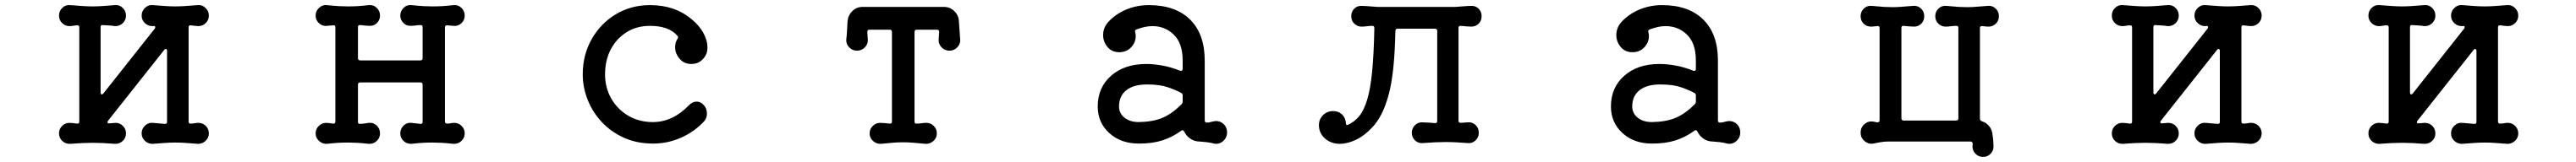

<svg xmlns="http://www.w3.org/2000/svg" viewBox="-20 -538 10040 633"><path d="M753 -58Q770 -58 782 -46Q794 -34 794 -17Q794 1 780.5 13Q767 25 750 24Q725 22 704 20.5Q683 19 663 19Q644 19 623 20.5Q602 22 576 24Q559 25 545.5 13Q532 1 532 -17Q532 -35 545.5 -47.5Q559 -60 576 -58Q587 -57 598.5 -56Q610 -55 622 -54H624Q631 -54 631 -62V-339Q631 -345 627.5 -346.5Q624 -348 620 -343L401 -66Q399 -64 399 -60Q399 -56 405 -56Q411 -56 418 -57Q425 -58 430 -58Q447 -58 459 -46Q471 -34 471 -17Q471 1 458 13Q445 25 427 24Q403 22 382 21Q361 20 341 20Q321 20 300 21Q279 22 254 24Q236 25 223 13Q210 1 210 -17Q210 -34 222 -46Q234 -58 251 -58Q257 -58 265 -57Q273 -56 280 -55H282Q289 -55 289 -63V-431Q289 -439 282 -439Q274 -439 266.5 -437.5Q259 -436 251 -436Q234 -436 222 -448Q210 -460 210 -477Q210 -495 223 -507.5Q236 -520 254 -518Q280 -516 301 -514.5Q322 -513 341 -513Q361 -513 381.5 -514.5Q402 -516 427 -518Q445 -520 458 -507.5Q471 -495 471 -477Q471 -459 458 -447Q445 -435 427 -436Q417 -438 405 -438.5Q393 -439 381 -440H379Q372 -440 372 -432V-177Q372 -171 375.5 -169.5Q379 -168 383 -173L583 -426Q585 -428 585 -432Q585 -438 577 -436H576Q559 -435 545.5 -447Q532 -459 532 -477Q532 -495 545.5 -507.5Q559 -520 576 -518Q602 -516 623 -514.5Q644 -513 663 -513Q683 -513 703.5 -514.5Q724 -516 750 -518Q767 -520 780.5 -507.5Q794 -495 794 -477Q794 -460 782 -448Q770 -436 753 -436Q747 -436 739.5 -437Q732 -438 724 -439H722Q715 -439 715 -431V-63Q715 -55 723 -55Q731 -55 738.5 -56.5Q746 -58 753 -58Z M1750 -58Q1767 -58 1779 -46Q1791 -34 1791 -17Q1791 1 1778 13Q1765 25 1747 24Q1719 21 1701 20Q1683 19 1666 19Q1646 19 1628 20Q1610 21 1584 24Q1566 25 1553 13Q1540 1 1540 -17Q1540 -35 1553 -47.5Q1566 -60 1584 -58Q1592 -57 1600.5 -56Q1609 -55 1618 -54H1620Q1627 -54 1627 -62V-207Q1627 -216 1618 -216H1384Q1375 -216 1375 -207V-62Q1375 -54 1382 -54Q1392 -54 1400.5 -55.5Q1409 -57 1417 -58Q1435 -60 1448 -47.5Q1461 -35 1461 -17Q1461 1 1448 13Q1435 25 1418 24Q1390 21 1371.5 20Q1353 19 1336 19Q1316 19 1298.5 20Q1281 21 1254 24Q1237 25 1223.5 13Q1210 1 1210 -17Q1210 -34 1222.5 -46Q1235 -58 1251 -58Q1256 -58 1263.5 -57Q1271 -56 1278 -55H1280Q1287 -55 1287 -64V-431Q1287 -441 1278 -439L1254 -437Q1237 -435 1223.5 -447Q1210 -459 1210 -477Q1210 -495 1223.5 -507.5Q1237 -520 1254 -518Q1283 -515 1301 -514Q1319 -513 1336 -513Q1356 -513 1373.5 -514Q1391 -515 1417 -518Q1435 -520 1448 -507.5Q1461 -495 1461 -477Q1461 -461 1450 -449Q1439 -437 1422 -437Q1414 -437 1404.5 -438Q1395 -439 1384 -440H1382Q1375 -440 1375 -432V-311Q1375 -302 1384 -302H1618Q1627 -302 1627 -311V-432Q1627 -440 1620 -440Q1609 -440 1599.5 -438.5Q1590 -437 1579 -437Q1563 -437 1551.5 -449Q1540 -461 1540 -477Q1540 -495 1553 -507.5Q1566 -520 1584 -518Q1613 -515 1631 -514Q1649 -513 1666 -513Q1686 -513 1703.5 -514Q1721 -515 1747 -518Q1765 -520 1778 -507.5Q1791 -495 1791 -477Q1791 -459 1778 -447Q1765 -435 1747 -437L1723 -439H1721Q1714 -439 1714 -431V-64Q1714 -55 1723 -55Q1731 -55 1737 -56.5Q1743 -58 1750 -58Z M2526 23Q2461 23 2410 -0.5Q2359 -24 2323.5 -63Q2288 -102 2269.5 -150Q2251 -198 2251 -247Q2251 -323 2285.5 -384.5Q2320 -446 2379.5 -482Q2439 -518 2513 -518Q2610 -518 2674 -464Q2705 -439 2721 -409.5Q2737 -380 2737 -354Q2737 -345 2735.5 -336.5Q2734 -328 2729 -320Q2710 -288 2674 -288Q2646 -288 2628.5 -308.5Q2611 -329 2611 -354Q2611 -371 2620 -386Q2625 -393 2620 -398Q2587 -437 2513 -437Q2462 -437 2422.5 -412.5Q2383 -388 2360.5 -345.5Q2338 -303 2338 -247Q2338 -195 2362.5 -152.5Q2387 -110 2429 -85.5Q2471 -61 2524 -61Q2602 -61 2665 -127Q2679 -141 2695 -141Q2711 -141 2722 -128Q2735 -115 2735 -94Q2735 -76 2724 -64Q2686 -23 2634 0Q2582 23 2526 23Z M3722 -383Q3723 -366 3710.5 -353Q3698 -340 3680 -340Q3662 -340 3649.5 -353Q3637 -366 3638 -383L3640 -413Q3640 -422 3632 -422H3553Q3544 -422 3544 -413V-63Q3544 -55 3551 -55Q3562 -55 3571.5 -56.5Q3581 -58 3590 -58Q3607 -58 3619 -46Q3631 -34 3631 -17Q3631 1 3617.5 13Q3604 25 3587 24Q3555 21 3536.5 19.5Q3518 18 3500 18Q3479 18 3461 19.5Q3443 21 3413 24Q3396 25 3382.5 13Q3369 1 3369 -17Q3369 -34 3381.5 -46Q3394 -58 3410 -58Q3418 -58 3427.5 -57Q3437 -56 3447 -55H3449Q3456 -55 3456 -63V-413Q3456 -422 3447 -422H3368Q3360 -422 3360 -413L3362 -383Q3363 -366 3350.5 -353Q3338 -340 3320 -340Q3302 -340 3289.5 -353Q3277 -366 3278 -383Q3280 -400 3281 -418Q3282 -436 3283 -455Q3285 -478 3301.5 -494.5Q3318 -511 3341 -511H3659Q3682 -511 3699 -494.5Q3716 -478 3717 -455Q3718 -436 3719.5 -418Q3721 -400 3722 -383Z M4711 -64Q4714 -65 4719 -65Q4737 -65 4749.5 -52.5Q4762 -40 4762 -21Q4762 0 4746.5 13.5Q4731 27 4711 23Q4697 19 4682.5 17.5Q4668 16 4655 15Q4635 15 4619 4Q4603 -7 4595 -24Q4590 -33 4583 -27Q4549 -2 4510 10.5Q4471 23 4418 23Q4348 23 4303 -18Q4258 -59 4258 -122Q4258 -196 4310 -242Q4362 -288 4447 -288Q4476 -288 4509.5 -282Q4543 -276 4578 -262Q4579 -262 4580 -261.5Q4581 -261 4582 -261Q4589 -261 4589 -269V-301Q4589 -369 4554.5 -402.5Q4520 -436 4471 -436Q4456 -436 4440.5 -432.5Q4425 -429 4409 -423Q4401 -420 4404 -412Q4405 -408 4405.5 -404.5Q4406 -401 4406 -397Q4406 -372 4388 -353Q4370 -334 4342 -334Q4313 -334 4296 -354.5Q4279 -375 4279 -401Q4279 -429 4298 -451Q4327 -483 4368.5 -500.5Q4410 -518 4457 -518Q4561 -518 4618 -461.5Q4675 -405 4675 -301V-68Q4675 -59 4683 -59Q4691 -59 4697.5 -61Q4704 -63 4711 -64ZM4418 -61Q4473 -62 4510 -77.5Q4547 -93 4584 -130Q4589 -135 4589 -141V-165Q4589 -172 4583 -175Q4563 -186 4531.5 -197Q4500 -208 4450 -208Q4398 -208 4369.5 -185.5Q4341 -163 4341 -122Q4341 -95 4362.5 -78Q4384 -61 4418 -61Z M5699 -60Q5717 -62 5730 -50Q5743 -38 5743 -19Q5743 -1 5730 11Q5717 23 5699 21Q5674 19 5653.5 18Q5633 17 5613 17Q5594 17 5573 18Q5552 19 5526 21Q5508 23 5495 11Q5482 -1 5482 -19Q5482 -36 5493.5 -48Q5505 -60 5521 -60Q5532 -60 5545.5 -59Q5559 -58 5572 -57H5574Q5581 -57 5581 -65V-417Q5581 -426 5572 -426H5427Q5418 -426 5418 -417Q5416 -333 5410.5 -279Q5405 -225 5397 -189.5Q5389 -154 5378 -125Q5359 -74 5328.5 -41Q5298 -8 5264.5 8Q5231 24 5202 24Q5167 24 5143.5 3Q5120 -18 5120 -49Q5120 -72 5136 -88Q5152 -104 5175 -104Q5196 -104 5209.5 -91.5Q5223 -79 5225 -58Q5225 -46 5235 -51Q5260 -63 5278 -85.5Q5296 -108 5308.5 -150Q5321 -192 5327.5 -259.5Q5334 -327 5336 -428Q5336 -437 5329 -437Q5317 -437 5307 -435.5Q5297 -434 5286 -434Q5270 -434 5258 -445.5Q5246 -457 5246 -475Q5246 -492 5257 -503.5Q5268 -515 5284 -515Q5298 -515 5315 -513.5Q5332 -512 5348 -511H5652Q5669 -512 5685.5 -513.5Q5702 -515 5716 -515Q5732 -515 5743 -503.5Q5754 -492 5754 -475Q5754 -457 5742.5 -445.5Q5731 -434 5714 -434Q5705 -434 5694.5 -435Q5684 -436 5673 -437H5671Q5664 -437 5664 -429V-66Q5664 -58 5673 -58Z M6711 -64Q6714 -65 6719 -65Q6737 -65 6749.5 -52.5Q6762 -40 6762 -21Q6762 0 6746.5 13.5Q6731 27 6711 23Q6697 19 6682.5 17.5Q6668 16 6655 15Q6635 15 6619 4Q6603 -7 6595 -24Q6590 -33 6583 -27Q6549 -2 6510 10.5Q6471 23 6418 23Q6348 23 6303 -18Q6258 -59 6258 -122Q6258 -196 6310 -242Q6362 -288 6447 -288Q6476 -288 6509.5 -282Q6543 -276 6578 -262Q6579 -262 6580 -261.5Q6581 -261 6582 -261Q6589 -261 6589 -269V-301Q6589 -369 6554.5 -402.5Q6520 -436 6471 -436Q6456 -436 6440.5 -432.5Q6425 -429 6409 -423Q6401 -420 6404 -412Q6405 -408 6405.5 -404.5Q6406 -401 6406 -397Q6406 -372 6388 -353Q6370 -334 6342 -334Q6313 -334 6296 -354.5Q6279 -375 6279 -401Q6279 -429 6298 -451Q6327 -483 6368.5 -500.5Q6410 -518 6457 -518Q6561 -518 6618 -461.5Q6675 -405 6675 -301V-68Q6675 -59 6683 -59Q6691 -59 6697.5 -61Q6704 -63 6711 -64ZM6418 -61Q6473 -62 6510 -77.5Q6547 -93 6584 -130Q6589 -135 6589 -141V-165Q6589 -172 6583 -175Q6563 -186 6531.5 -197Q6500 -208 6450 -208Q6398 -208 6369.5 -185.5Q6341 -163 6341 -122Q6341 -95 6362.5 -78Q6384 -61 6418 -61Z M7726 -434 7705 -436H7703Q7696 -436 7696 -428V-74Q7696 -67 7704 -64Q7721 -59 7732.5 -44.5Q7744 -30 7745 -11Q7747 0 7748 12Q7749 24 7749 35Q7749 51 7737.5 63Q7726 75 7708 75Q7690 75 7678 62Q7666 49 7667 31Q7667 29 7667.5 27.5Q7668 26 7668 25Q7668 15 7659 15H7338Q7324 15 7309 17.5Q7294 20 7280 23Q7261 26 7246 13Q7231 0 7231 -20Q7231 -40 7246 -53Q7261 -66 7280 -63Q7284 -62 7287.5 -61.5Q7291 -61 7295 -60H7297Q7305 -60 7305 -69V-428Q7305 -438 7296 -436L7275 -434Q7257 -433 7244 -444.5Q7231 -456 7231 -475Q7231 -493 7244 -505Q7257 -517 7275 -515Q7305 -512 7322.5 -511Q7340 -510 7355 -510Q7373 -510 7390 -511.5Q7407 -513 7435 -515Q7453 -517 7466 -505Q7479 -493 7479 -475Q7479 -457 7467.5 -445.5Q7456 -434 7439 -434Q7430 -434 7420 -435Q7410 -436 7399 -437H7397Q7390 -437 7390 -429V-76Q7390 -67 7399 -67H7603Q7612 -67 7612 -76V-429Q7612 -437 7605 -437Q7594 -437 7583 -435.5Q7572 -434 7562 -434Q7546 -434 7534 -445.5Q7522 -457 7522 -475Q7522 -493 7535 -505Q7548 -517 7566 -515Q7596 -512 7613.5 -511Q7631 -510 7646 -510Q7664 -510 7680.5 -511.5Q7697 -513 7726 -515Q7744 -517 7757 -505Q7770 -493 7770 -475Q7770 -456 7757 -444.5Q7744 -433 7726 -434Z M8753 -58Q8770 -58 8782 -46Q8794 -34 8794 -17Q8794 1 8780.5 13Q8767 25 8750 24Q8725 22 8704 20.5Q8683 19 8663 19Q8644 19 8623 20.5Q8602 22 8576 24Q8559 25 8545.5 13Q8532 1 8532 -17Q8532 -35 8545.5 -47.5Q8559 -60 8576 -58Q8587 -57 8598.5 -56Q8610 -55 8622 -54H8624Q8631 -54 8631 -62V-339Q8631 -345 8627.5 -346.5Q8624 -348 8620 -343L8401 -66Q8399 -64 8399 -60Q8399 -56 8405 -56Q8411 -56 8418 -57Q8425 -58 8430 -58Q8447 -58 8459 -46Q8471 -34 8471 -17Q8471 1 8458 13Q8445 25 8427 24Q8403 22 8382 21Q8361 20 8341 20Q8321 20 8300 21Q8279 22 8254 24Q8236 25 8223 13Q8210 1 8210 -17Q8210 -34 8222 -46Q8234 -58 8251 -58Q8257 -58 8265 -57Q8273 -56 8280 -55H8282Q8289 -55 8289 -63V-431Q8289 -439 8282 -439Q8274 -439 8266.5 -437.5Q8259 -436 8251 -436Q8234 -436 8222 -448Q8210 -460 8210 -477Q8210 -495 8223 -507.5Q8236 -520 8254 -518Q8280 -516 8301 -514.5Q8322 -513 8341 -513Q8361 -513 8381.5 -514.5Q8402 -516 8427 -518Q8445 -520 8458 -507.5Q8471 -495 8471 -477Q8471 -459 8458 -447Q8445 -435 8427 -436Q8417 -438 8405 -438.5Q8393 -439 8381 -440H8379Q8372 -440 8372 -432V-177Q8372 -171 8375.5 -169.5Q8379 -168 8383 -173L8583 -426Q8585 -428 8585 -432Q8585 -438 8577 -436H8576Q8559 -435 8545.5 -447Q8532 -459 8532 -477Q8532 -495 8545.5 -507.5Q8559 -520 8576 -518Q8602 -516 8623 -514.5Q8644 -513 8663 -513Q8683 -513 8703.5 -514.5Q8724 -516 8750 -518Q8767 -520 8780.5 -507.5Q8794 -495 8794 -477Q8794 -460 8782 -448Q8770 -436 8753 -436Q8747 -436 8739.5 -437Q8732 -438 8724 -439H8722Q8715 -439 8715 -431V-63Q8715 -55 8723 -55Q8731 -55 8738.5 -56.5Q8746 -58 8753 -58Z M9753 -58Q9770 -58 9782 -46Q9794 -34 9794 -17Q9794 1 9780.5 13Q9767 25 9750 24Q9725 22 9704 20.5Q9683 19 9663 19Q9644 19 9623 20.5Q9602 22 9576 24Q9559 25 9545.5 13Q9532 1 9532 -17Q9532 -35 9545.5 -47.5Q9559 -60 9576 -58Q9587 -57 9598.5 -56Q9610 -55 9622 -54H9624Q9631 -54 9631 -62V-339Q9631 -345 9627.5 -346.5Q9624 -348 9620 -343L9401 -66Q9399 -64 9399 -60Q9399 -56 9405 -56Q9411 -56 9418 -57Q9425 -58 9430 -58Q9447 -58 9459 -46Q9471 -34 9471 -17Q9471 1 9458 13Q9445 25 9427 24Q9403 22 9382 21Q9361 20 9341 20Q9321 20 9300 21Q9279 22 9254 24Q9236 25 9223 13Q9210 1 9210 -17Q9210 -34 9222 -46Q9234 -58 9251 -58Q9257 -58 9265 -57Q9273 -56 9280 -55H9282Q9289 -55 9289 -63V-431Q9289 -439 9282 -439Q9274 -439 9266.5 -437.5Q9259 -436 9251 -436Q9234 -436 9222 -448Q9210 -460 9210 -477Q9210 -495 9223 -507.5Q9236 -520 9254 -518Q9280 -516 9301 -514.5Q9322 -513 9341 -513Q9361 -513 9381.5 -514.5Q9402 -516 9427 -518Q9445 -520 9458 -507.5Q9471 -495 9471 -477Q9471 -459 9458 -447Q9445 -435 9427 -436Q9417 -438 9405 -438.5Q9393 -439 9381 -440H9379Q9372 -440 9372 -432V-177Q9372 -171 9375.5 -169.5Q9379 -168 9383 -173L9583 -426Q9585 -428 9585 -432Q9585 -438 9577 -436H9576Q9559 -435 9545.5 -447Q9532 -459 9532 -477Q9532 -495 9545.5 -507.5Q9559 -520 9576 -518Q9602 -516 9623 -514.5Q9644 -513 9663 -513Q9683 -513 9703.5 -514.5Q9724 -516 9750 -518Q9767 -520 9780.5 -507.5Q9794 -495 9794 -477Q9794 -460 9782 -448Q9770 -436 9753 -436Q9747 -436 9739.5 -437Q9732 -438 9724 -439H9722Q9715 -439 9715 -431V-63Q9715 -55 9723 -55Q9731 -55 9738.5 -56.5Q9746 -58 9753 -58Z"/></svg>

Font: Kiwi Maru Medium
Style: Regular
Weight: 500
Designer: Hiroki-Chan
Version: Version 1.100